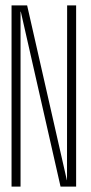

<svg xmlns="http://www.w3.org/2000/svg" viewBox="-20 -695 340 715"><path d="M23 0V-675H81L229 -24H229.5L230 -675H263.5V0H205.5L57.5 -651.5H56.5V0Z"/></svg>

Font: Anybody Condensed ExtraLight
Style: Regular
Weight: 200
Width: 3
Designer: Tyler Finck
Foundry: Etcetera Type Company
Version: Version 1.010; ttfautohint (v1.8.3) -l 8 -r 50 -G 200 -x 14 